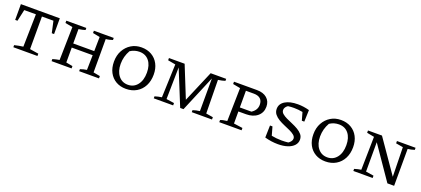

<svg xmlns="http://www.w3.org/2000/svg" viewBox="39 -1430 5119 2336"><g transform="rotate(20 2598.0 -262.0)"><path d="M554 -524V-320H524L491 -470H342V-48L455 -30V0H143V-27Q172 -34 200 -39.5Q228 -45 255 -48L264 -470H113L80 -320H50V-524Z M638 0V-27Q660 -34 681.5 -38.5Q703 -43 725 -47L734 -476L638 -494V-524H897V-497Q879 -491 858.5 -486.5Q838 -482 812 -478V-292H1084L1087 -476L995 -494V-524H1252V-497Q1234 -491 1211.5 -485.5Q1189 -480 1165 -478V-46L1252 -30V0H995V-26Q1017 -34 1037.5 -39Q1058 -44 1079 -47L1083 -239H812V-46L897 -30V0Z M1601 8Q1527 8 1471 -24.5Q1415 -57 1384 -116Q1353 -175 1353 -255Q1353 -337 1387 -399Q1421 -461 1479 -496.5Q1537 -532 1612 -532Q1687 -532 1743.5 -499Q1800 -466 1831 -407Q1862 -348 1862 -270Q1862 -187 1829.5 -124.5Q1797 -62 1738 -27Q1679 8 1601 8ZM1607 -47Q1683 -47 1729.5 -106Q1776 -165 1776 -265Q1776 -361 1730.5 -417Q1685 -473 1606 -473Q1576 -473 1545.5 -464.5Q1515 -456 1487 -437Q1439 -353 1439 -257Q1439 -162 1485 -104.5Q1531 -47 1607 -47Z M2624 -45 2715 -30V0H2453V-26Q2475 -34 2497 -38.5Q2519 -43 2542 -46L2543 -469L2346 0H2303L2117 -457L2110 -45L2212 -30V0H1961V-26Q1984 -33 2005.5 -38Q2027 -43 2050 -46L2066 -477L1967 -495V-524H2170L2334 -117L2507 -524H2708V-498Q2690 -492 2666 -486.5Q2642 -481 2618 -478Z M3107 -524Q3189 -524 3236.5 -483Q3284 -442 3284 -372Q3284 -295 3228.5 -248.5Q3173 -202 3081 -202H2983V-46L3098 -30V0H2809V-27Q2823 -34 2844 -38.5Q2865 -43 2896 -47L2905 -476L2809 -494V-524ZM3086 -470H2983V-254H3133Q3200 -297 3200 -366Q3200 -418 3170.5 -444Q3141 -470 3086 -470Z M3570 8Q3528 8 3485 2Q3442 -4 3399 -16L3403 -173H3435L3466 -63Q3497 -57 3530 -53.5Q3563 -50 3597 -50Q3642 -50 3683 -55Q3700 -66 3713.5 -83.5Q3727 -101 3727 -120Q3727 -145 3704 -164.5Q3681 -184 3645 -200.5Q3609 -217 3568.5 -234Q3528 -251 3492 -272.5Q3456 -294 3433 -323Q3410 -352 3410 -392Q3410 -457 3471 -494.5Q3532 -532 3635 -532Q3710 -532 3784 -511L3779 -360H3747L3718 -463Q3660 -474 3605 -474Q3566 -474 3528 -469Q3511 -458 3499.5 -442Q3488 -426 3488 -406Q3488 -379 3511 -359Q3534 -339 3570 -322Q3606 -305 3646.5 -288Q3687 -271 3723 -250Q3759 -229 3782 -201.5Q3805 -174 3805 -135Q3805 -92 3775.5 -59.5Q3746 -27 3693 -9.5Q3640 8 3570 8Z M4183 8Q4109 8 4053 -24.5Q3997 -57 3966 -116Q3935 -175 3935 -255Q3935 -337 3969 -399Q4003 -461 4061 -496.5Q4119 -532 4194 -532Q4269 -532 4325.5 -499Q4382 -466 4413 -407Q4444 -348 4444 -270Q4444 -187 4411.5 -124.5Q4379 -62 4320 -27Q4261 8 4183 8ZM4189 -47Q4265 -47 4311.5 -106Q4358 -165 4358 -265Q4358 -361 4312.5 -417Q4267 -473 4188 -473Q4158 -473 4127.5 -464.5Q4097 -456 4069 -437Q4021 -353 4021 -257Q4021 -162 4067 -104.5Q4113 -47 4189 -47Z M4919 -524H5160V-497Q5136 -489 5117 -485Q5098 -481 5074 -478L5073 0H4986L4693 -426V-46L4795 -30V0H4545V-27Q4567 -34 4588 -39Q4609 -44 4631 -47L4639 -476L4544 -494V-524H4725L5020 -98L5012 -478L4919 -494Z"/></g></svg>

Font: Piazzolla SC
Style: Regular
Weight: 400
Designer: Juan Pablo del Peral
Foundry: Huerta Tipografica
Version: Version 1.330